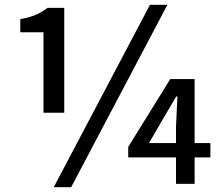

<svg xmlns="http://www.w3.org/2000/svg" viewBox="-20 -770 929 804"><path d="M162 -298H249V-737H179C146 -713 118 -699 65 -690V-635H162ZM205 14H278L681 -750H608ZM717 0H795V-111H861V-171H795V-439H693L517 -155V-111H717ZM717 -171H604L665 -276L718 -366H723L717 -240Z"/></svg>

Font: ChiuKong Gothic CL Medium
Style: Regular
Weight: 500
Designer: Ryoko NISHIZUKA 西塚涼子 (kana, bopomofo & ideographs); Paul D. Hunt (Latin, Greek & Cyrillic); Sandoll Communications 산돌커뮤니
Foundry: Adobe
Version: Version 1.300